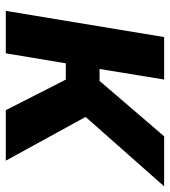

<svg xmlns="http://www.w3.org/2000/svg" viewBox="18 -604 586 662"><g transform="rotate(90 311.0 -273.0)"><path d="M17.5 0 107.8 -545.9H254.2L217.8 -323.3H259L450 -545.9H622.5L383.1 -275.1L534 0H359.9L254.5 -206.9H198.3L163.9 0Z"/></g></svg>

Font: Inter
Style: Italic
Weight: 400
Italic angle: -9.3988°
Designer: Rasmus Andersson
Foundry: rsms
Version: Version 4.001;git-66647c0bb